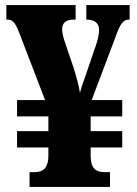

<svg xmlns="http://www.w3.org/2000/svg" viewBox="-20 -734 537 754"><path d="M96 0H412V-58H391C351 -58 336 -78 336 -124V-155H460V-219H336V-277H460V-341H340L430 -579C452 -642 463 -657 487 -657H489V-714H319V-657H321C350 -657 369 -644 369 -617C369 -593 361 -566 350 -537L316 -437C306 -409 299 -390 294 -369C290 -396 282 -426 269 -468L238 -559C230 -583 224 -602 224 -618C224 -645 239 -657 271 -657H277V-714H5V-657H10C30 -657 40 -645 56 -604L157 -341H47V-277H170V-219H47V-155H170V-123C170 -81 155 -58 116 -58H96Z"/></svg>

Font: Noto Serif Ethiopic Condensed Black
Style: Regular
Weight: 900
Width: 3
Designer: Monotype Design Team
Foundry: Monotype Imaging Inc.
Version: Version 2.102